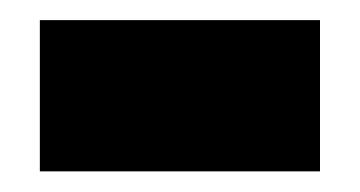

<svg xmlns="http://www.w3.org/2000/svg" viewBox="-20 -166 349 186"><path d="M18.6 0V-146.5H290V0Z"/></svg>

Font: Vazir Black WOL-UI
Style: Black-WOL-UI
Weight: 900
Designer: Saber Rastikerdar
Foundry: Saber Rastikerdar
Version: Version 30.0.0